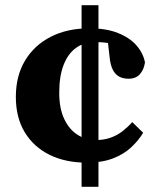

<svg xmlns="http://www.w3.org/2000/svg" viewBox="-20 -675 611 739"><path d="M359 44H294V-655H359ZM345 -513Q304 -513 273 -491Q242 -469 225 -425.5Q208 -382 208 -318Q208 -258 227 -217.5Q246 -177 278 -156.5Q310 -136 349 -136Q380 -136 405.5 -145Q431 -154 451.5 -170Q472 -186 489 -205L531 -164Q513 -134 484.5 -107.5Q456 -81 414 -65Q372 -49 313 -49Q232 -49 171 -79Q110 -109 75.5 -165.5Q41 -222 41 -302Q41 -383 76.5 -442Q112 -501 175.5 -533.5Q239 -566 324 -566Q389 -566 434 -548Q479 -530 505 -500.5Q531 -471 538 -435Q534 -407 518.5 -389.5Q503 -372 475 -372Q454 -372 439 -380Q424 -388 414.5 -406Q405 -424 402 -454L393 -533L441 -498Q425 -504 410 -507Q395 -510 380 -511.5Q365 -513 345 -513Z"/></svg>

Font: Source Serif 4 ExtraBold
Style: Regular
Weight: 800
Designer: Frank Grießhammer
Foundry: Adobe Systems Incorporated
Version: Version 4.004;hotconv 1.0.116;makeotfexe 2.5.65601